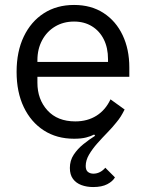

<svg xmlns="http://www.w3.org/2000/svg" viewBox="-20 -548 589 775"><path d="M356 207Q330 207 308.5 199Q287 191 274.5 174Q262 157 262 130Q262 100 277.5 76.5Q293 53 316.5 34Q340 15 364 0L360 -5Q347 2 327.5 7Q308 12 279 12Q209 12 157 -21.5Q105 -55 76 -115.5Q47 -176 47 -258Q47 -340 76 -400.5Q105 -461 157 -494.5Q209 -528 279 -528Q348 -528 398 -495.5Q448 -463 475 -406Q502 -349 502 -276V-238H131V-214Q131 -147 171.5 -102.5Q212 -58 284 -58Q333 -58 369.5 -81Q406 -104 426 -147L483 -106Q475 -90 467.5 -78Q460 -66 449 -53Q434 -34 413.5 -13Q393 8 373 30.5Q353 53 339.5 76Q326 99 326 122Q326 139 335 146Q344 153 357 153Q371 153 383.5 146.5Q396 140 405 129L444 168Q435 184 413 195.5Q391 207 356 207ZM131 -298H416V-309Q416 -355 399 -389Q382 -423 351 -442Q320 -461 279 -461Q236 -461 202.5 -441Q169 -421 150 -385.5Q131 -350 131 -305Z"/></svg>

Font: IBM Plex Sans
Style: Regular
Weight: 400
Designer: Mike Abbink, Paul van der Laan, Pieter van Rosmalen
Foundry: Bold Monday
Version: Version 3.201